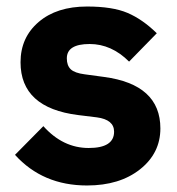

<svg xmlns="http://www.w3.org/2000/svg" viewBox="-20 -557 544 589"><path d="M247 12Q111 12 26 -82L113 -170Q173 -103 252 -103Q330 -103 330 -153Q330 -190 277 -197L220 -204Q43 -226 43 -366Q43 -442 98.5 -489.5Q154 -537 247 -537Q325 -537 371 -517.5Q417 -498 461 -455L376 -368Q322 -422 255 -422Q185 -422 185 -378Q185 -356 197 -344.5Q209 -333 240 -329L299 -321Q472 -298 472 -163Q472 -87 409.5 -37.5Q347 12 247 12Z"/></svg>

Font: Aneliza
Style: Bold
Weight: 700
Designer: Mike Abbink, Paul van der Laan, Pieter van Rosmalen
Foundry: Bold Monday
Version: Version 3.0